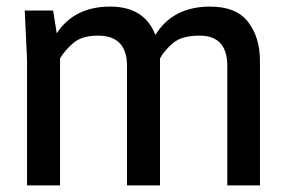

<svg xmlns="http://www.w3.org/2000/svg" viewBox="-20 -562 865 582"><path d="M768 0H669V-362Q669 -454 585 -454Q531 -454 504.5 -431.5Q478 -409 465 -385V0H365V-362Q365 -454 277 -454Q228 -454 202 -431.5Q176 -409 162 -385V0H62V-380L55 -530H141L152 -461Q205 -542 314 -542Q418 -542 451 -456Q504 -542 617 -542Q696 -542 732 -495.5Q768 -449 768 -377Z"/></svg>

Font: Tanohe Sans Medium
Style: Regular
Weight: 500
Designer: Village Type and Design LLC
Foundry: Cooper Hewitt Smithsonian Design Museum
Version: Version 1.00;September 29, 2021;FontCreator 13.0.0.2655 64-b